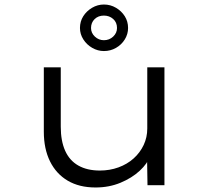

<svg xmlns="http://www.w3.org/2000/svg" viewBox="-20 -820 921 850"><path d="M403 10Q331 10 280 -20Q229 -50 201.5 -105.5Q174 -161 174 -237V-522H249V-259Q249 -196 268.5 -152.5Q288 -109 327 -87Q366 -65 422 -65Q466 -65 504.5 -79Q543 -93 571.5 -118.5Q600 -144 616 -178Q632 -212 632 -251V-522H708V0H633L631 -121L644 -128Q633 -96 598.5 -64Q564 -32 513.5 -11Q463 10 403 10ZM440 -594Q413 -594 388.5 -608Q364 -622 349 -645.5Q334 -669 334 -696Q334 -725 348.5 -748Q363 -771 387.5 -785.5Q412 -800 440 -800Q469 -800 493.5 -785.5Q518 -771 532.5 -748Q547 -725 547 -696Q547 -669 532.5 -645.5Q518 -622 493.5 -608Q469 -594 440 -594ZM440 -642Q464 -642 481 -658Q498 -674 498 -696Q498 -721 481 -736Q464 -751 440 -751Q415 -751 399 -735.5Q383 -720 383 -696Q383 -674 400 -658Q417 -642 440 -642Z"/></svg>

Font: Lexend Tera Light
Style: Regular
Weight: 300
Designer: Bonnie Shaver-Troup, Thomas Jockin
Foundry: Lexend
Version: Version 1.007